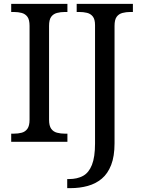

<svg xmlns="http://www.w3.org/2000/svg" viewBox="-20 -734 736 994"><path d="M38 0V-42H51Q74 -42 92.5 -47Q111 -52 122 -67.5Q133 -83 133 -114V-600Q133 -632 122 -647Q111 -662 92.5 -667Q74 -672 51 -672H38V-714H329V-672H316Q294 -672 275 -667Q256 -662 245 -647Q234 -632 234 -600V-114Q234 -83 245 -67.5Q256 -52 275 -47Q294 -42 316 -42H329V0ZM328 240V193H337Q380 193 410 176.5Q440 160 456 119.5Q472 79 472 9V-604Q472 -634 460.5 -648.5Q449 -663 430.5 -667.5Q412 -672 390 -672H377V-714H668V-672H655Q633 -672 614 -667Q595 -662 584 -647Q573 -632 573 -600V8Q573 75 555.5 120Q538 165 507 191Q476 217 434.5 228.5Q393 240 345 240Z"/></svg>

Font: Noto Serif Sinhala
Style: Regular
Weight: 400
Designer: Jelle Bosma - Monotype Design Team
Foundry: Monotype Imaging Inc.
Version: Version 2.006